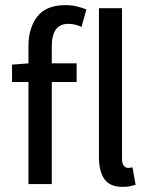

<svg xmlns="http://www.w3.org/2000/svg" viewBox="-20 -718 582 749"><path d="M91 0V-537Q91 -609 125.5 -653.5Q160 -698 236 -698Q259 -698 280 -693Q301 -688 317 -681L298 -613Q273 -625 246 -625Q182 -625 182 -537V0ZM27 -398V-466L95 -471H279V-398ZM458 11Q409 11 387.5 -19Q366 -49 366 -104V-686H456V-98Q456 -79 463.5 -71Q471 -63 479 -63Q483 -63 486.5 -63.5Q490 -64 497 -65L509 3Q499 6 487 8.5Q475 11 458 11Z"/></svg>

Font: Narnoor
Style: Regular
Weight: 400
Designer: S. Sridhar Murthy
Foundry: SIL International
Version: Version 3.000